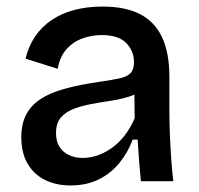

<svg xmlns="http://www.w3.org/2000/svg" viewBox="-20 -553 607 586"><path d="M195 13Q152 13 118 -3.5Q84 -20 64.5 -53Q45 -86 45 -135Q45 -174 59.5 -202.5Q74 -231 103.5 -250.5Q133 -270 179 -282.5Q225 -295 288 -304Q323 -309 345.5 -314Q368 -319 378.5 -330Q389 -341 389 -363Q389 -397 365.5 -421.5Q342 -446 290 -446Q261 -446 232.5 -436Q204 -426 183.5 -403.5Q163 -381 156 -343L58 -374Q67 -412 87 -441.5Q107 -471 137 -491.5Q167 -512 206.5 -522.5Q246 -533 293 -533Q362 -533 407 -510Q452 -487 474.5 -439.5Q497 -392 497 -318V-212Q497 -179 498.5 -142.5Q500 -106 502.5 -69.5Q505 -33 509 0H410Q407 -30 404.5 -62Q402 -94 400 -127H385Q371 -89 345.5 -57Q320 -25 282.5 -6Q245 13 195 13ZM233 -71Q254 -71 275.5 -78Q297 -85 318.5 -99.5Q340 -114 358.5 -137Q377 -160 391 -192L390 -286L416 -281Q399 -266 373.5 -258Q348 -250 318 -245.5Q288 -241 258.5 -235.5Q229 -230 204.5 -220.5Q180 -211 165.5 -194Q151 -177 151 -147Q151 -110 174 -90.5Q197 -71 233 -71Z"/></svg>

Font: Bricolage Grotesque 96pt ExtraBold Medium
Style: Regular
Weight: 500
Version: Version 1.001;gftools[0.9.33.dev8+g029e19f]